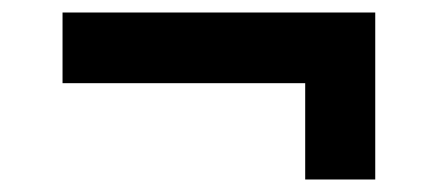

<svg xmlns="http://www.w3.org/2000/svg" viewBox="-20 -327 700 307"><path d="M580 -40V-307H80V-194H468V-40Z"/></svg>

Font: Plus Jakarta Sans
Style: Bold
Weight: 700
Designer: Gumpita Rahayu
Foundry: Tokotype
Version: Version 2.071;gftools[0.9.30]